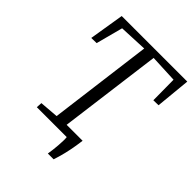

<svg xmlns="http://www.w3.org/2000/svg" viewBox="-249 -870 1146 1146"><g transform="rotate(45 324.0 -297.0)"><path d="M363.5 149Q366.5 131 369 110.2Q371.5 89.5 373 69.2Q374.5 49 375 31Q375.5 13 374 0L312.5 -51.5H456.5Q450 -1 442 37.5Q434 76 426.2 103.5Q418.5 131 412.5 149ZM121.5 0 123.5 -36.5 242.5 -46 327 -701 148.5 -693 103.5 -523 59 -522 95 -743H648.5L627 -522L584 -521L582.5 -693L406.5 -701L321 -46L442 -36.5L439 0Z"/></g></svg>

Font: Merriweather 28pt Light
Style: Italic
Weight: 300
Italic angle: -7.8°
Version: Version 2.101